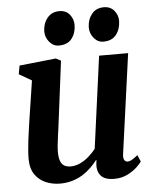

<svg xmlns="http://www.w3.org/2000/svg" viewBox="-55 -826 710 883"><g transform="rotate(-5 300.0 -385.0)"><path d="M186 10Q154 10 123.5 -2Q93 -14 72.8 -41.5Q52.5 -69 52 -116Q52 -133.5 53.8 -154.5Q55.5 -175.5 58.2 -198.8Q61 -222 64.5 -245.8Q68 -269.5 71 -291.5L99 -474L41 -507.5L48 -547L217 -565L240 -553L206.5 -289Q204 -267.5 201 -245.8Q198 -224 195.2 -204Q192.5 -184 190.8 -166.8Q189 -149.5 189 -136.5Q189 -109.5 195 -93.8Q201 -78 213 -71.2Q225 -64.5 243 -64.5Q265 -64.5 286.5 -74.8Q308 -85 326.5 -101.2Q345 -117.5 359 -135.5L416.5 -560.5H550.5L487 -100.5Q484.5 -81.5 489.8 -72.8Q495 -64 505 -64Q514 -64 524 -69.5Q534 -75 552 -89.5L565 -59Q560 -50.5 542.8 -34Q525.5 -17.5 498.5 -3.8Q471.5 10 436.5 10Q399.5 10 381.2 -5.2Q363 -20.5 360.5 -46.5Q360 -49 360 -53.2Q360 -57.5 360.2 -62.5Q360.5 -67.5 361.2 -72.8Q362 -78 362.5 -82.5L360.5 -83.5Q347.5 -66.5 330.5 -49.8Q313.5 -33 292 -19.5Q270.5 -6 244.2 2Q218 10 186 10ZM236.5 -623Q210.5 -623 192.5 -645Q174.5 -667 175 -695Q176 -730.5 196.5 -755.5Q217 -780.5 251.5 -780.5Q283 -780.5 299.8 -759.2Q316.5 -738 316.5 -711.5Q316.5 -675 296.8 -649Q277 -623 236.5 -623ZM442 -623Q416 -623 398 -645Q380 -667 380.5 -695Q381.5 -730.5 401.5 -755.5Q421.5 -780.5 457 -780.5Q488 -780.5 505.2 -759.2Q522.5 -738 522 -711.5Q521.5 -675 501.8 -649Q482 -623 442 -623Z"/></g></svg>

Font: Merriweather 24pt
Style: Bold Italic
Weight: 700
Italic angle: -7.8°
Designer: Eben Sorkin
Foundry: Eben Sorkin
Version: Version 2.101